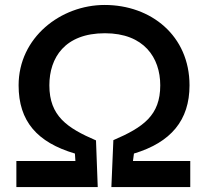

<svg xmlns="http://www.w3.org/2000/svg" viewBox="-20 -754 840 774"><path d="M46 0H374L367 -188C251 -238 179 -286 179 -410C179 -521 241 -620 403 -620C560 -620 626 -522 626 -410C626 -289 558 -241 437 -189L429 0H747V-105H516L520 -135C669 -180 744 -269 744 -410C744 -610 589 -734 402 -734C225 -734 55 -603 55 -410C55 -265 130 -180 282 -135L284 -105H46Z"/></svg>

Font: Perun
Style: Bold
Weight: 700
Foundry: Copyright (c) Stefan Peev, Context Ltd, 2016
Version: Version 1.089